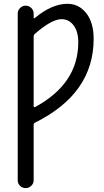

<svg xmlns="http://www.w3.org/2000/svg" viewBox="-20 -760 540 1000"><path d="M155.3 -569.3V-207Q155.3 -204.1 157.7 -202.6Q160.2 -201.2 162.1 -202.1Q387.7 -324.2 387.7 -540Q387.7 -595.7 363.3 -627.9Q338.9 -660.2 300.8 -660.2Q249 -660.2 161.1 -583Q155.3 -578.1 155.3 -569.3ZM72.3 178.7V-689.5Q72.3 -706.1 84.5 -718.3Q96.7 -730.5 113.8 -730.5Q130.9 -730.5 143.1 -718.3Q155.3 -706.1 155.3 -689.5V-668.9Q155.3 -662.1 161.1 -666Q250 -740.2 331.1 -740.2Q390.6 -740.2 429.2 -691.4Q467.8 -642.6 467.8 -557.6Q467.8 -272.5 162.1 -121.1Q155.3 -118.2 155.3 -109.4V178.7Q155.3 195.3 143.1 207.5Q130.9 219.7 113.8 219.7Q96.7 219.7 84.5 208Q72.3 196.3 72.3 178.7Z"/></svg>

Font: Rounded Mgen+ 1mn regular
Style: Regular
Weight: 400
Designer: [Source Han Sans]
Ryoko NISHIZUKA  (kana & ideographs); Paul D. Hunt (Latin, Greek & Cyrillic); Wenlong ZHANG  (bopomofo
Version: Version 1.059.20150602